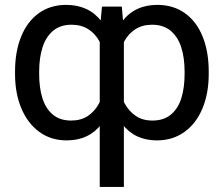

<svg xmlns="http://www.w3.org/2000/svg" viewBox="-20 -557 903 775"><path d="M382.6 -432.3 391.6 -530.4H471.7L480 -432.3V197.5H382.6ZM247.2 -537.3Q338.7 -537.3 390 -470.3Q441.3 -403.3 452.3 -278.3V-248.6Q441.3 -124.3 390.4 -57.3Q339.4 9.7 249.3 9.7Q185.8 9.7 138.8 -24.5Q91.9 -58.7 66.3 -119.5Q40.7 -180.2 40.7 -258.3V-268Q40.7 -349.1 65.6 -410Q90.5 -471 137.1 -504.1Q183.7 -537.3 247.2 -537.3ZM267.3 -70.4Q306.6 -70.4 334.3 -88.7Q361.9 -107 378.8 -137.9Q395.7 -168.9 406.1 -211.3V-316.3Q398.8 -357 382.1 -388.8Q365.3 -420.6 336.8 -438.9Q308.4 -457.2 269.3 -457.2Q223.4 -457.2 194.2 -432.7Q165.1 -408.1 151.6 -365.7Q138.1 -323.2 138.1 -268V-258.3Q138.1 -202.7 151.2 -160.7Q164.4 -118.8 193 -94.6Q221.7 -70.4 267.3 -70.4ZM613.3 9.7Q523.1 9.7 472.4 -57.5Q421.6 -124.7 410.9 -248.6V-278.3Q421.6 -403 472.7 -470.1Q523.8 -537.3 615.3 -537.3Q679.2 -537.3 726 -504.1Q772.8 -471 797.7 -410Q822.5 -349.1 822.5 -268V-258.3Q822.5 -180.2 797.3 -119.5Q772.1 -58.7 724.6 -24.5Q677.1 9.7 613.3 9.7ZM593.9 -457.2Q554.6 -457.2 526.2 -438.9Q497.9 -420.6 480.8 -388.8Q463.7 -357 456.5 -316.3V-211.3Q466.9 -168.9 484.1 -137.9Q501.4 -107 528.7 -88.7Q555.9 -70.4 595.3 -70.4Q640.9 -70.4 669.9 -94.6Q698.9 -118.8 712 -160.9Q725.1 -203 725.1 -258.3V-268Q725.1 -323.2 711.7 -365.7Q698.2 -408.1 668.9 -432.7Q639.5 -457.2 593.9 -457.2Z"/></svg>

Font: Pretendard Variable
Style: Regular
Weight: 400
Designer: Base glyphs from Inter by Rasmus Andersson; Hangul glyphs from Noto Sans CJK(Source Han Sans) by Jang Soo-young and Kang
Foundry: Kil Hyung-jin
Version: Version 1.100;FEAKit 1.0